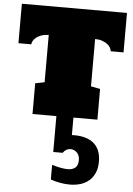

<svg xmlns="http://www.w3.org/2000/svg" viewBox="-69 -738 842 1212"><g transform="rotate(5 352.5 -132.5)"><path d="M463.9 263.7Q463.9 248.5 459 236.6Q454.1 224.6 445.8 216.6Q437.5 208.5 427 204.1Q416.5 199.7 405.8 199.7Q392.6 199.7 380.1 206.5Q367.7 213.4 357.9 227.5H298.3V-14.6H406.2V110.8H411.6Q414.1 110.8 416.5 110.6Q418.9 110.4 421.4 110.4Q460 110.4 491.2 119.4Q522.5 128.4 544.7 147Q566.9 165.5 578.9 194.6Q590.8 223.6 590.8 263.7Q590.8 304.7 577.6 334.7Q564.5 364.7 541.5 384.5Q518.6 404.3 487.3 413.8Q456.1 423.3 419.4 423.3Q391.1 423.3 360.4 418Q329.6 412.6 298.3 401.9V309.1Q329.1 318.4 354.7 323Q380.4 327.6 397.5 327.6Q429.7 327.6 446.8 312.5Q463.9 297.4 463.9 263.7ZM205.6 -505.9Q180.2 -505.9 160.6 -499Q141.1 -492.2 127.9 -481.9Q114.7 -471.7 107.9 -459.7Q101.1 -447.8 101.1 -437.5H19.5V-687.5H685.5V-437.5H604Q604 -447.8 597.2 -459.7Q590.3 -471.7 577.1 -481.9Q564 -492.2 544.4 -499Q524.9 -505.9 499.5 -505.9V-206.1L558.1 -194.8V0H147V-194.8L205.6 -206.1Z"/></g></svg>

Font: Holtwood One SC
Style: Regular
Weight: 400
Version: Version 1.000